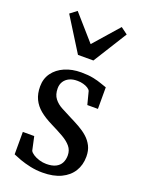

<svg xmlns="http://www.w3.org/2000/svg" viewBox="-163 -943 768 1029"><g transform="rotate(20 221.5 -428.5)"><path d="M213.5 11Q177.5 11 143.8 3.8Q110 -3.5 83.2 -13.2Q56.5 -23 41 -30V-158H106L123 -80Q128 -70.5 142.5 -61Q157 -51.5 177 -45.5Q197 -39.5 217 -39.5Q250 -39.5 270.8 -50Q291.5 -60.5 301 -79Q310.5 -97.5 310.5 -121.5Q310.5 -151 293 -172Q275.5 -193 244.5 -210.8Q213.5 -228.5 172 -249Q130.5 -269.5 102.2 -292.8Q74 -316 59.2 -346.8Q44.5 -377.5 44.5 -419Q44.5 -463.5 68.2 -496.2Q92 -529 133.2 -547Q174.5 -565 227 -565Q267 -565 296 -559Q325 -553 345 -545.5Q365 -538 377 -534.5V-411.5H316.5L297.5 -485Q294 -493 283 -500Q272 -507 256.5 -511.2Q241 -515.5 224 -515.5Q197 -516 177.5 -506.8Q158 -497.5 147.2 -480.8Q136.5 -464 136.5 -441.5Q136.5 -406 153.5 -384Q170.5 -362 197.5 -347.8Q224.5 -333.5 254 -318.5Q282.5 -304.5 309.8 -289.2Q337 -274 358.8 -254.8Q380.5 -235.5 393.5 -210Q406.5 -184.5 406.5 -149.5Q406.5 -102 384.2 -66Q362 -30 319 -9.5Q276 11 213.5 11ZM177.5 -647 57.5 -839 95.5 -868 221.5 -724.5 347 -867.5 385.5 -839 265.5 -647Z"/></g></svg>

Font: Merriweather 24pt SemiCondensed
Style: Regular
Weight: 400
Width: 4
Designer: Eben Sorkin
Foundry: Eben Sorkin
Version: Version 2.100